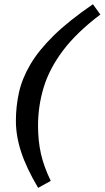

<svg xmlns="http://www.w3.org/2000/svg" viewBox="-20 -764 494 906"><path d="M453.5 -695.5Q340.5 -610 276.5 -524.5Q212.5 -439 186 -351.2Q159.5 -263.5 159.5 -170.5Q159.5 -100 173 -39.2Q186.5 21.5 219.5 89.5L160 122.5Q104.5 29 79.8 -46.8Q55 -122.5 55 -193.5Q55 -262 69.5 -327.5Q84 -393 122.8 -459.2Q161.5 -525.5 233 -595.8Q304.5 -666 418.5 -744Z"/></svg>

Font: Newsreader 6pt Medium
Style: Italic
Weight: 500
Italic angle: -17°
Designer: Hugues Gentile
Foundry: Production Type
Version: Version 1.003; ttfautohint (v1.8.3)